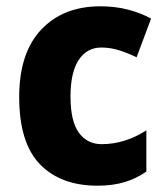

<svg xmlns="http://www.w3.org/2000/svg" viewBox="-20 -580 526 610"><path d="M290 10Q173 10 107 -58Q41 -126 41 -272Q41 -412 111 -486Q181 -560 299 -560Q346 -560 386.5 -549.5Q427 -539 460 -521L414 -398Q385 -412 357.5 -420.5Q330 -429 302 -429Q256 -429 230 -389.5Q204 -350 204 -273Q204 -195 230.5 -158.5Q257 -122 303 -122Q341 -122 377 -133.5Q413 -145 445 -166V-35Q414 -13 376 -1.5Q338 10 290 10Z"/></svg>

Font: Noto Sans Lao UI SemCond ExtBd
Style: Regular
Weight: 800
Width: 4
Designer: Monotype Design Team
Foundry: Monotype Imaging Inc.
Version: Version 2.000; ttfautohint (v1.8.4.7-5d5b)